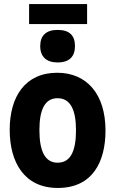

<svg xmlns="http://www.w3.org/2000/svg" viewBox="-20 -920 570 950"><path d="M124 -801H411V-900H124ZM265 -611C324 -611 351 -641 351 -692C351 -745 323 -772 265 -772C209 -772 179 -745 179 -692C179 -639 210 -611 265 -611ZM266 10C437 10 502 -118 502 -274C502 -455 409 -560 263 -560C104 -560 28 -441 28 -278C28 -117 100 10 266 10ZM265 -115C203 -115 175 -172 175 -276C175 -378 202 -434 265 -434C327 -434 356 -379 356 -276C356 -172 329 -115 265 -115Z"/></svg>

Font: Noto Sans Mono Condensed ExtraBold
Style: Regular
Weight: 800
Width: 3
Designer: Monotype Design Team
Foundry: Monotype Imaging Inc.
Version: Version 2.014